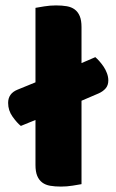

<svg xmlns="http://www.w3.org/2000/svg" viewBox="-20 -681 430 709"><path d="M281 -1Q270 1 248.5 4.5Q227 8 205 8Q183 8 165.5 5Q148 2 136 -7Q124 -16 117.5 -31.5Q111 -47 111 -72V-238L57 -216Q43 -227 26.5 -250Q10 -273 10 -301Q10 -336 45 -350L111 -377V-652Q122 -654 143.5 -657.5Q165 -661 187 -661Q209 -661 226.5 -658Q244 -655 256 -646Q268 -637 274.5 -621.5Q281 -606 281 -581V-448L332 -470Q339 -464 347 -455Q355 -446 362.5 -435Q370 -424 375 -410.5Q380 -397 380 -384Q380 -366 370 -354.5Q360 -343 344 -336L281 -309Z"/></svg>

Font: Baloo Tamma
Style: Regular
Weight: 400
Designer: Divya Kowshik and Ek Type
Foundry: Ek Type
Version: Version 1.443;PS 1.000;hotconv 16.6.51;makeotf.lib2.5.65220;